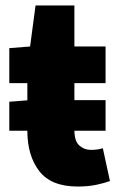

<svg xmlns="http://www.w3.org/2000/svg" viewBox="-20 -670 440 702"><path d="M14 -192V-298L90 -304H366V-192ZM264 12Q167 12 123.5 -44.5Q80 -101 80 -192V-366H14V-494L90 -500L110 -650H252V-500H366V-366H252V-195Q252 -154 270 -138Q288 -122 312 -122Q324 -122 335.5 -123.5Q347 -125 356 -128L382 -8Q363 -1 333 5.5Q303 12 264 12Z"/></svg>

Font: Source Sans 3 Black
Style: Regular
Weight: 900
Designer: Paul D. Hunt
Foundry: Adobe
Version: Version 3.046;hotconv 1.0.118;makeotfexe 2.5.65603